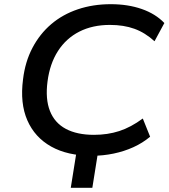

<svg xmlns="http://www.w3.org/2000/svg" viewBox="-20 -734 809 917"><path d="M318 163 352 -50H455L421 163ZM420 10Q303 10 224.5 -34Q146 -78 110.5 -159.5Q75 -241 90 -355Q100 -439 135 -505.5Q170 -572 224.5 -618.5Q279 -665 351.5 -689.5Q424 -714 509 -714Q591 -714 657 -691Q723 -668 765 -624L718 -537Q673 -578 622 -596.5Q571 -615 505 -615Q422 -615 359 -583Q296 -551 257 -490.5Q218 -430 207 -345Q196 -261 218.5 -204Q241 -147 294.5 -118.5Q348 -90 429 -90Q494 -90 549.5 -108Q605 -126 662 -168L697 -81Q661 -51 617 -31Q573 -11 522.5 -0.5Q472 10 420 10Z"/></svg>

Font: Nunito Sans 10pt SemiExpanded SemiBold
Style: Italic
Weight: 600
Width: 6
Italic angle: -9°
Designer: Vernon Adams
Foundry: Vernon Adams
Version: Version 3.101;gftools[0.9.27]